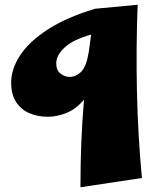

<svg xmlns="http://www.w3.org/2000/svg" viewBox="-20 -478 658 809"><path d="M181 14Q140 14 105 -0.5Q70 -15 48.5 -47Q27 -79 27 -130Q27 -187 64.5 -244.5Q102 -302 180 -353Q258 -404 380 -441L560 -458Q553 -280 557 -94Q561 92 578 272L319 311Q319 216 322.5 125Q326 34 334 -58Q301 -19 261 -2.5Q221 14 181 14ZM217 -211Q217 -182 235 -168Q253 -154 274 -154Q300 -154 322 -175.5Q344 -197 354 -259Q359 -295 364 -332Q290 -312 253.5 -279Q217 -246 217 -211Z"/></svg>

Font: Marhey ExtraBold
Style: Regular
Weight: 800
Designer: Nur Syamsi & Bustanul Arifin
Foundry: Namelatype
Version: Version 1.000; ttfautohint (v1.8.4.7-5d5b)